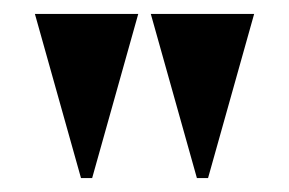

<svg xmlns="http://www.w3.org/2000/svg" viewBox="-20 -734 414 275"><path d="M96 -479H112L178 -714H30ZM262 -479H278L344 -714H196Z"/></svg>

Font: Noto Serif Display Condensed Black
Style: Regular
Weight: 900
Width: 3
Designer: Monotype Design Team
Foundry: Monotype Imaging Inc.
Version: Version 2.009